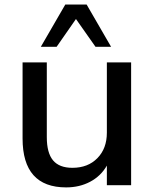

<svg xmlns="http://www.w3.org/2000/svg" viewBox="-20 -813 668 843"><path d="M555.7 -539.1V0H449.2V-85.9Q422.9 -40 376 -15.1Q329.1 9.8 270.5 9.8Q79.1 9.8 79.1 -205.1V-539.1H185.5V-210.9Q185.5 -141.6 212.9 -108.9Q240.2 -76.2 297.9 -76.2Q366.2 -76.2 407.7 -118.7Q449.2 -161.1 449.2 -230.5V-539.1ZM159.2 -607.4 266.6 -793H360.4L467.8 -607.4H399.4L313.5 -729.5L228.5 -607.4Z"/></svg>

Font: Min Sans Medium
Style: Regular
Weight: 500
Designer: Jinseong-Kim, NotoSansCJK, Nunito
Foundry: Jinseong-Kim
Version: Version 1.400;Glyphs 3.1.2 (3151)